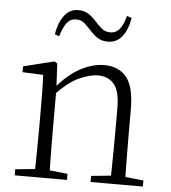

<svg xmlns="http://www.w3.org/2000/svg" viewBox="-53 -804 758 852"><g transform="rotate(5 325.5 -377.5)"><path d="M44 0V-27L154 -38H174L277 -27V0ZM131 0Q132 -24 132.5 -64.5Q133 -105 133.5 -149Q134 -193 134 -226V-281Q134 -333 133.5 -375.5Q133 -418 131 -455L39 -459V-485L176 -519L189 -511L195 -393V-392V-226Q195 -193 195.5 -149Q196 -105 196.5 -64.5Q197 -24 198 0ZM382 0V-27L491 -38H512L615 -27V0ZM469 0Q470 -24 470.5 -64Q471 -104 471.5 -148Q472 -192 472 -226V-334Q472 -412 446 -443Q420 -474 374 -474Q339 -474 290.5 -452.5Q242 -431 184 -368L174 -398H182Q236 -463 291 -492.5Q346 -522 398 -522Q462 -522 497 -479.5Q532 -437 532 -335V-226Q532 -192 532.5 -148Q533 -104 533.5 -64Q534 -24 535 0ZM167 -639Q175 -690 199 -722.5Q223 -755 262 -755Q289 -755 308.5 -742Q328 -729 342 -712Q359 -693 374 -681Q389 -669 411 -669Q437 -669 453 -689.5Q469 -710 479 -748L500 -741Q492 -690 468 -658.5Q444 -627 404 -627Q376 -627 357.5 -639.5Q339 -652 325 -668Q309 -685 294 -699Q279 -713 256 -713Q230 -713 214 -692Q198 -671 187 -632Z"/></g></svg>

Font: Noto Serif HK ExtraLight
Style: Regular
Weight: 200
Designer: Ryoko NISHIZUKA 西塚涼子 (kana & ideographs); Frank Grießhammer (Latin, Greek & Cyrillic); Wenlong ZHANG 张文龙 (bopomofo); San
Foundry: Adobe
Version: Version 2.002-H1;hotconv 1.1.0;makeotfexe 2.6.0